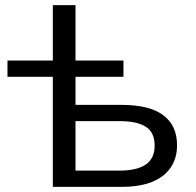

<svg xmlns="http://www.w3.org/2000/svg" viewBox="-20 -725 759 745"><path d="M185 0V-427H9V-490H185V-705H273V-490H459V-427H273V-318H452Q560 -318 613.5 -278Q667 -238 667 -161Q667 -111 642 -74.5Q617 -38 569.5 -19Q522 0 452 0ZM273 -63H444Q511 -63 545.5 -86.5Q580 -110 580 -160Q580 -211 546 -233Q512 -255 444 -255H273Z"/></svg>

Font: Nunito Sans 10pt SemiExpanded
Style: Regular
Weight: 400
Width: 6
Designer: Vernon Adams
Foundry: Vernon Adams
Version: Version 3.101;gftools[0.9.27]